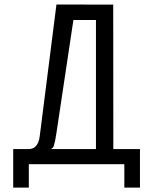

<svg xmlns="http://www.w3.org/2000/svg" viewBox="-20 -728 680 852"><path d="M305.7 -639.2H405.8V-66.4H204.1C211.4 -68.4 216.8 -73.2 219.2 -82C223.1 -95.2 227.1 -113.8 230.5 -138.2ZM38.6 -66.4V104.5H107.9V0.5H531.7V104.5H601.1V-66.4H482.9L482.4 -707.5L230.5 -708L156.2 -123C151.4 -85.4 134.8 -66.4 106.4 -66.4Z"/></svg>

Font: Tuffy
Style: Regular
Weight: 500
Designer: Thatcher Ulrich, Karoly Barta and Michael Everson
Version: Version 001.270